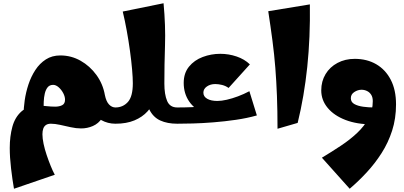

<svg xmlns="http://www.w3.org/2000/svg" viewBox="-20 -761 2486 1181"><path d="M66 400Q56 344 48 275Q40 206 40 149Q40 78 56 19Q72 -40 112 -75.5Q152 -111 223 -111Q241 -111 267.5 -108Q294 -105 319.5 -105Q345 -105 362.5 -114Q380 -123 380 -148Q380 -167 369 -188Q358 -209 341 -224Q324 -239 307 -239Q285 -239 273 -224Q261 -209 255.5 -185.5Q250 -162 249 -135Q248 -108 248 -85L125 -55Q125 -95 132 -144Q139 -193 155 -241.5Q171 -290 197.5 -330.5Q224 -371 262 -395.5Q300 -420 351 -420Q418 -420 475.5 -387.5Q533 -355 573 -300Q613 -245 625 -177Q627 -164 628.5 -151Q630 -138 630 -124Q630 -68 608 -34.5Q586 -1 551.5 14Q517 29 479 29Q449 29 415 21.5Q381 14 349.5 7Q318 0 293 0Q274 0 262.5 8Q251 16 246 30.5Q241 45 241 65Q241 90 248 123.5Q255 157 267 192.5Q279 228 292 260Q305 292 317 314ZM690 0Q643 0 602.5 -22.5Q562 -45 537.5 -90Q513 -135 513 -202L625 -177Q633 -137 650.5 -118.5Q668 -100 690 -100L710 -50Z M690 0V-100Q736 -100 766.5 -133.5Q797 -167 797 -249Q797 -282 792.5 -334Q788 -386 779.5 -448Q771 -510 759.5 -573Q748 -636 735 -690L986 -741Q999 -602 995 -482Q991 -362 991 -247L934 -153Q919 -111 887.5 -76Q856 -41 807 -20.5Q758 0 690 0ZM1070 0Q1009 0 965.5 -20Q922 -40 898.5 -87.5Q875 -135 875 -216L991 -247Q991 -180 1008 -140Q1025 -100 1070 -100L1090 -50Z M1399 -35Q1306 -35 1241.5 -61.5Q1177 -88 1143.5 -137Q1110 -186 1110 -251Q1110 -311 1142.5 -351Q1175 -391 1227 -410.5Q1279 -430 1335 -430Q1387 -430 1435.5 -413.5Q1484 -397 1517 -365L1386 -220Q1368 -233 1346 -238.5Q1324 -244 1304 -244Q1274 -244 1252.5 -229Q1231 -214 1231 -191Q1231 -167 1254.5 -153.5Q1278 -140 1317 -140Q1342 -140 1375 -147.5Q1408 -155 1444 -168.5Q1480 -182 1514 -200L1560 -51ZM1070 0V-100Q1117 -100 1164 -102Q1211 -104 1265.5 -113.5Q1320 -123 1386 -145L1560 -51Q1500 -34 1431 -24Q1362 -14 1293 -8.5Q1224 -3 1166 -1.5Q1108 0 1070 0Z M1687 31Q1687 -80 1683.5 -171Q1680 -262 1673.5 -344Q1667 -426 1656 -510Q1645 -594 1630 -692L1886 -734Q1889 -531 1870 -349.5Q1851 -168 1811 -5Z M2131 400 1960 209Q2020 173 2076.5 135.5Q2133 98 2177 56.5Q2221 15 2247 -33Q2273 -81 2273 -139Q2273 -163 2263 -178.5Q2253 -194 2237 -201.5Q2221 -209 2204 -209Q2181 -209 2159.5 -195Q2138 -181 2138 -157Q2138 -133 2159.5 -121Q2181 -109 2214 -104.5Q2247 -100 2281 -100L2270 4Q2176 4 2105.5 -23Q2035 -50 1995.5 -97.5Q1956 -145 1956 -205Q1956 -261 1982.5 -305Q2009 -349 2056 -374Q2103 -399 2162 -399Q2237 -399 2294 -366Q2351 -333 2383.5 -270.5Q2416 -208 2416 -119Q2416 -32 2392 42.5Q2368 117 2327 181Q2286 245 2235.5 299.5Q2185 354 2131 400Z"/></svg>

Font: Marhey
Style: Bold
Weight: 700
Designer: Nur Syamsi & Bustanul Arifin
Foundry: Namelatype
Version: Version 1.000